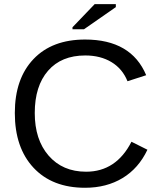

<svg xmlns="http://www.w3.org/2000/svg" viewBox="-20 -887 762 917"><path d="M387.2 -622.1Q272.9 -622.1 209.5 -549.1Q146 -476.1 146 -347.2Q146 -220.2 211.9 -144Q278.8 -66.9 391.1 -66.9Q534.7 -66.9 607.9 -210L684.1 -171.9Q642.1 -83 565.4 -36.6Q488.8 9.8 386.2 9.8Q229.5 9.8 140.1 -85.9Q50.8 -181.6 50.8 -347.2Q50.8 -511.2 140.1 -605Q229 -698.2 386.2 -698.2Q606.9 -698.2 678.2 -527.8L588.9 -499Q564.9 -558.6 512.5 -590.3Q460 -622.1 387.2 -622.1ZM380.9 -747.1H326.2V-756.8L432.1 -867.2H533.2V-853Z"/></svg>

Font: Libra Sans Modern
Style: Regular
Weight: 400
Foundry: Stefan Peev, Context Ltd
Version: Version 1.000